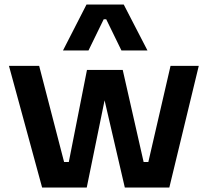

<svg xmlns="http://www.w3.org/2000/svg" viewBox="-20 -837 937 857"><path d="M375 -611.8H261.2L366.2 -816.9H532.2L638.2 -611.8H522L454.1 -751H442.9ZM367.2 0H168L20 -543H154.8L266.1 -113.8H287.1L368.2 -524.9H527.8L621.1 -113.8H642.1L741.2 -543H867.2L735.8 0H537.1L446.8 -389.2Z"/></svg>

Font: Sora SemiBold
Style: Regular
Weight: 600
Designer: Jonathan Barnbrook, Julián Moncada
Foundry: Barnbrook Fonts
Version: Version 2.000